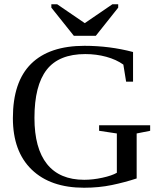

<svg xmlns="http://www.w3.org/2000/svg" viewBox="-20 -879 762 909"><path d="M627 -34.2Q570.3 -15.6 509.3 -2.9Q448.2 9.8 377.9 9.8Q218.8 9.8 129.9 -76.2Q41 -162.1 41 -319.8Q41 -491.7 127.2 -576.9Q213.4 -662.1 379.9 -662.1Q499 -662.1 609.9 -632.8V-492.2H577.1L564 -573.2Q530.3 -597.2 483.2 -610.1Q436 -623 383.8 -623Q258.8 -623 200.9 -548.6Q143.1 -474.1 143.1 -320.8Q143.1 -176.8 202.6 -102.3Q262.2 -27.8 378.9 -27.8Q419.9 -27.8 464.8 -37.6Q509.8 -47.4 533.2 -61V-247.1L449.2 -259.8V-286.1H690.9V-259.8L627 -247.1ZM250.5 -858.9 381.3 -769.5 512.2 -858.9H539.6V-842.8L433.6 -709.5H329.6L223.1 -842.8V-858.9Z"/></svg>

Font: Liberation Serif
Style: Regular
Weight: 400
Designer: Steve Matteson
Foundry: Ascender Corporation
Version: Version 2.1.5